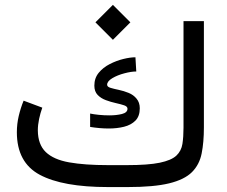

<svg xmlns="http://www.w3.org/2000/svg" viewBox="-20 -758 921 778"><path d="M437.5 -738.3 508.3 -667.5 437.5 -596.7 366.7 -667.5ZM417.5 -88.9H494.6Q580.1 -88.9 627.2 -98.6Q674.3 -108.4 694.6 -127.4Q714.8 -146.5 719.2 -175Q723.6 -203.6 723.6 -240.7V-672.4H806.2V-242.2Q806.2 -181.6 797.1 -136.2Q788.1 -90.8 757.8 -60.5Q727.5 -30.3 665.5 -15.1Q603.5 0 498 0H417.5Q233.9 0 141.1 -49.8Q48.3 -99.6 48.3 -222.2Q48.3 -255.9 55.9 -288.1Q63.5 -320.3 75.7 -350.1L151.4 -321.8Q143.6 -300.3 138.4 -275.9Q133.3 -251.5 133.3 -229.5Q133.8 -172.4 165.5 -141.8Q197.3 -111.3 260.3 -100.1Q323.2 -88.9 417.5 -88.9ZM345.2 -297.9Q358.9 -294.9 380.1 -292.7Q401.4 -290.5 423.3 -290.5Q451.7 -290.5 474.1 -296.1Q496.6 -301.8 496.6 -317.4Q496.6 -326.7 482.9 -331.3Q469.2 -335.9 449.2 -340.3Q429.2 -344.7 409.2 -352.1Q389.2 -359.4 375.7 -373.3Q362.3 -387.2 362.3 -411.1Q362.3 -441.4 379.9 -462.9Q397.5 -484.4 424.6 -498.3Q451.7 -512.2 479.7 -519Q507.8 -525.9 528.8 -525.9L532.2 -468.3Q511.7 -468.3 483.9 -460.9Q456.1 -453.6 435.1 -441.2Q414.1 -428.7 414.1 -414.6Q414.1 -406.2 427.7 -402.1Q441.4 -397.9 461.4 -393.8Q481.4 -389.6 501.2 -381.6Q521 -373.5 533.2 -358.4Q546.4 -342.8 546.4 -319.3Q546.4 -287.1 528.8 -269.3Q511.2 -251.5 482.7 -244.4Q454.1 -237.3 421.4 -237.3Q402.3 -237.3 383.1 -239Q363.8 -240.7 345.2 -243.7Z"/></svg>

Font: Vazirmatn UI
Style: Regular
Weight: 400
Designer: Saber Rastikerdar
Foundry: Saber Rastikerdar
Version: Version 33.003